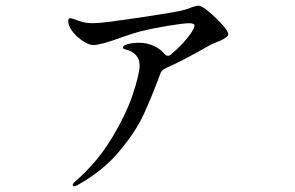

<svg xmlns="http://www.w3.org/2000/svg" viewBox="-20 -609 1040 678"><path d="M786 -488Q786 -482 778 -477Q769 -470 757 -465Q745 -460 742 -459Q729 -454 722 -450Q626 -395 565 -368Q550 -362 546 -348Q513 -260 486 -202Q459 -144 401.5 -75Q344 -6 255 44Q245 49 242 49Q237 49 237 44Q237 38 248 30Q323 -36 374 -120Q425 -204 449 -276Q473 -348 473 -379Q473 -401 459 -415.5Q445 -430 421 -435Q414 -437 414 -441Q414 -449 432 -453.5Q450 -458 471 -458Q498 -458 521.5 -447.5Q545 -437 558 -422Q565 -412 573 -412Q579 -412 584 -417Q631 -456 657 -496Q667 -512 667 -518Q667 -527 648 -527Q629 -527 574 -518Q519 -509 475 -498Q465 -496 412 -478Q336 -450 310 -450Q291 -450 263 -471Q235 -492 224 -519Q221 -527 221 -534Q221 -545 228 -545Q229 -545 240 -542Q260 -534 274.5 -530.5Q289 -527 307 -527Q325 -527 367 -532Q427 -540 516 -553.5Q605 -567 626 -573Q643 -577 656 -583Q674 -589 680 -589Q686 -589 693 -585Q700 -581 702 -580Q730 -559 758 -529.5Q786 -500 786 -488Z"/></svg>

Font: Shippori Mincho B1 SemiBold
Style: Regular
Weight: 600
Designer: FONTDASU
Foundry: FONTDASU / Google Inc. / but / Adobe
Version: Version 3.110; ttfautohint (v1.8.3)